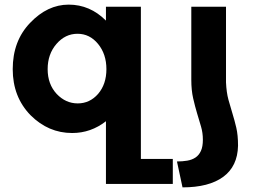

<svg xmlns="http://www.w3.org/2000/svg" viewBox="-20 -568 1094 830"><path d="M727 119V227H438V-44Q373 7 292 7Q189 7 112 -70Q35 -149 35 -269Q35 -391 110 -469Q185 -548 277 -548Q369 -548 438 -479V-539H589V119ZM404 -162Q440 -204 440 -269Q440 -334 404 -378Q368 -422 315 -422Q262 -422 224 -378Q186 -334 186 -269Q186 -204 225 -162Q264 -121 316 -121Q368 -121 404 -162ZM857 36Q857 6 849 -21Q841 -48 832 -78Q823 -108 815 -143Q807 -178 807 -223V-539H957V-212Q959 -168 967.5 -137Q976 -106 985 -77Q994 -48 1001.5 -16Q1009 16 1009 62Q1007 151 945 196.5Q883 242 769 242L745 130Q769 130 789.5 126.5Q810 123 825 113Q840 103 848.5 84.5Q857 66 857 36Z"/></svg>

Font: Montserrat_am3
Style: Bold
Weight: 700
Designer: Julieta Ulanovsky
Foundry: Julieta Ulanovsky. Armenina letters added by Vahan Hovhannisyan
Version: Version 2.001